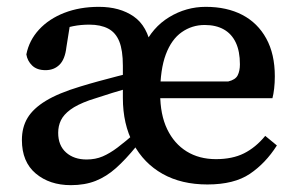

<svg xmlns="http://www.w3.org/2000/svg" viewBox="-20 -526 869 561"><path d="M187 15Q125 15 84.5 -19Q44 -53 44 -117Q44 -154 60.5 -181.5Q77 -209 114 -231.5Q151 -254 214 -273Q240 -281 267.5 -288.5Q295 -296 324 -303.5Q353 -311 380 -317V-275Q345 -266 308 -254.5Q271 -243 241 -233Q205 -220 185.5 -205.5Q166 -191 158 -174.5Q150 -158 150 -138Q150 -101 173 -80.5Q196 -60 233 -60Q259 -60 280 -69Q301 -78 323.5 -95Q346 -112 377 -139L392 -98H378Q347 -60 319 -35Q291 -10 259.5 2.5Q228 15 187 15ZM586 13Q510 13 455 -18Q400 -49 369.5 -106Q339 -163 339 -240V-334Q339 -379 328.5 -405Q318 -431 296 -442.5Q274 -454 241 -454Q216 -454 193.5 -449.5Q171 -445 148 -435L188 -476L174 -388Q170 -353 154 -337Q138 -321 113 -321Q88 -321 74 -334.5Q60 -348 57 -367Q65 -408 94 -439.5Q123 -471 168 -488.5Q213 -506 269 -506Q330 -506 370.5 -478Q411 -450 422 -386L399 -389Q425 -446 474.5 -476Q524 -506 581 -506Q643 -506 688 -482.5Q733 -459 758 -413.5Q783 -368 783 -303Q783 -284 781 -267Q779 -250 776 -239H402V-288H647Q668 -293 674.5 -306Q681 -319 681 -338Q681 -376 669 -401.5Q657 -427 634 -440Q611 -453 578 -453Q541 -453 511 -432Q481 -411 464.5 -367Q448 -323 448 -253Q448 -191 468.5 -148.5Q489 -106 525.5 -83.5Q562 -61 611 -61Q659 -61 693 -78Q727 -95 755 -129L789 -101Q756 -49 710 -18Q664 13 586 13Z"/></svg>

Font: Source Serif 4 Medium
Style: Regular
Weight: 500
Designer: Frank Grießhammer
Foundry: Adobe Systems Incorporated
Version: Version 4.004;hotconv 1.0.116;makeotfexe 2.5.65601